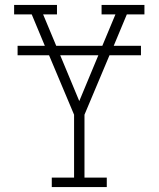

<svg xmlns="http://www.w3.org/2000/svg" viewBox="-20 -755 640 775"><path d="M189 0V-38H279V-292L178 -532H51V-570H161L108 -697H37V-735H210V-697H154L207 -570H393L446 -697H390V-735H563V-697H492L439 -570H549V-532H422L321 -292V-38H411V0ZM300 -347 377 -532H223Z"/></svg>

Font: Iosevka Etoile Extralight
Style: Regular
Weight: 200
Designer: Belleve Invis
Foundry: Belleve Invis
Version: Version 22.1.2; ttfautohint (v1.8.4)